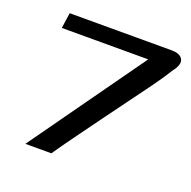

<svg xmlns="http://www.w3.org/2000/svg" viewBox="-90 -549 637 639"><g transform="rotate(20 228.0 -229.5)"><path d="M63 0 351 -404H45L53 -459H413Q445 -459 453.5 -442Q462 -425 440 -397Q421 -366 393 -327.5Q365 -289 333.5 -246.5Q302 -204 270 -160Q238 -116 208.5 -75.5Q179 -35 155 0Z"/></g></svg>

Font: Genos Medium
Style: Italic
Weight: 500
Italic angle: -8°
Designer: Robert E. Leuschke
Foundry: Robert E. Leuschke
Version: Version 1.010